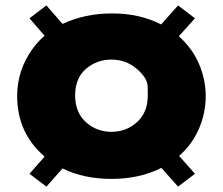

<svg xmlns="http://www.w3.org/2000/svg" viewBox="-20 -801 831 715"><path d="M581.1 -175.8Q500 -134.8 395.5 -134.8Q291 -134.8 212.9 -173.8L152.8 -106L89.8 -153.8L146 -217.8Q43.9 -306.2 43.9 -442.9Q43.9 -540 101.6 -619.6Q120.6 -646 146 -668L89.8 -732.9L152.8 -780.8L212.9 -711.9Q295.4 -751 397.7 -751Q500 -751 580.1 -710L643.1 -780.8L706.1 -732.9L646 -666Q719.7 -600.6 739.7 -503.9Q746.1 -473.6 746.1 -442.9Q746.1 -380.9 721.4 -322.8Q696.8 -264.6 647 -220.2L706.1 -153.8L643.1 -106ZM395 -310.1Q450.2 -310.1 490.2 -346.2Q530.3 -382.3 530.3 -445.3Q530.3 -445.8 530 -477.8Q529.8 -509.8 489.5 -544.4Q449.2 -579.1 394.8 -579.1Q340.3 -579.1 300 -544.4Q259.8 -509.8 259.8 -446Q259.8 -382.3 299.8 -346.2Q339.8 -310.1 395 -310.1Z"/></svg>

Font: Fz Rammetto One
Style: Regular
Weight: 400
Designer: Vernon Adams
Foundry: Vernon Adams
Version: Vit hóa bi c Thuy @ FontZin.Com